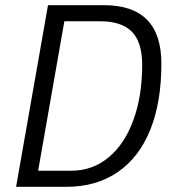

<svg xmlns="http://www.w3.org/2000/svg" viewBox="-20 -720 658 740"><path d="M165 -700H381Q602 -700 602 -475Q602 -326 559 -219.5Q516 -113 433.5 -56.5Q351 0 236 0H42ZM255 -62Q336 -62 398 -113Q460 -164 494 -257Q528 -350 528 -470Q528 -558 488 -598Q448 -638 367 -638H228L127 -62Z"/></svg>

Font: Sarabun Light
Style: Italic
Weight: 300
Italic angle: -10°
Designer: Suppakit Chalermlarp | Katatrad Co.,Ltd.
Foundry: Cadson Demak Co.,Ltd.
Version: Version 1.000; ttfautohint (v1.6)